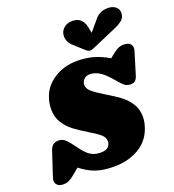

<svg xmlns="http://www.w3.org/2000/svg" viewBox="-166 -1031 1050 1158"><g transform="rotate(-20 359.5 -452.0)"><path d="M574 -616 597 -635Q621 -654 636.5 -661Q652 -668 672 -668Q696 -668 710 -657.5Q724 -647 724 -627Q724 -619 721 -610L679 -472Q672 -448 661.5 -438Q651 -428 630 -428Q608 -428 591.5 -441.5Q575 -455 540 -497Q505 -537 476.5 -553.5Q448 -570 418 -570Q396 -570 381 -555.5Q366 -541 366 -520Q366 -496 390 -475.5Q414 -455 465 -424Q517 -393 551 -368Q585 -343 609 -306Q633 -269 633 -221Q633 -190 623 -159Q599 -79 530 -37.5Q461 4 369 4Q300 4 253 -12Q206 -28 157 -66L121 -36Q96 -15 80 -7.5Q64 0 44 0Q21 0 7.5 -11Q-6 -22 -6 -41Q-6 -51 -2 -62L47 -211Q55 -237 69 -248Q83 -259 105 -259Q128 -259 146.5 -243Q165 -227 195 -185Q227 -139 254.5 -121Q282 -103 320 -103Q347 -103 361.5 -111.5Q376 -120 382 -139Q384 -144 384 -154Q384 -178 361 -198Q338 -218 290 -246Q239 -277 207 -301.5Q175 -326 151.5 -363Q128 -400 128 -450Q128 -485 139 -519Q160 -588 225 -630Q290 -672 374 -672Q430 -672 477.5 -658.5Q525 -645 574 -616ZM725 -853Q725 -826 706 -808.5Q687 -791 638 -771L492 -708Q480 -703 472 -703Q460 -703 446 -715L383 -772Q351 -800 351 -838Q351 -867 372.5 -887.5Q394 -908 431 -908Q461 -908 480.5 -891.5Q500 -875 507 -843L516 -801L569 -864Q589 -889 609.5 -898.5Q630 -908 657 -908Q686 -908 705.5 -893.5Q725 -879 725 -853Z"/></g></svg>

Font: Shrikhand
Style: Regular
Weight: 400
Italic angle: -14°
Version: Version 1.000;PS 1.000;hotconv 1.0.88;makeotf.lib2.5.647800